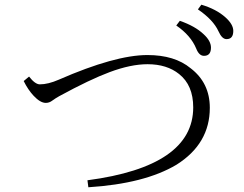

<svg xmlns="http://www.w3.org/2000/svg" viewBox="-20 -852 1040 819"><path d="M104 -525.4Q129.9 -492.2 149.9 -492.2Q185.1 -492.2 231 -512.2Q471.2 -617.2 608.9 -617.2Q725.1 -617.2 793 -561Q875 -498.5 875 -392.1Q875 -238.8 732.9 -149.4Q597.2 -68.4 356.9 -53.2L353 -83Q804.2 -142.6 804.2 -394Q804.2 -488.3 744.1 -536.1Q691.9 -578.1 609.4 -578.1Q538.1 -578.1 447.8 -544.4Q363.8 -513.2 232.9 -441.9Q217.8 -433.6 203.1 -422.9Q190.4 -413.1 175.3 -413.1Q151.9 -413.1 123.5 -443.4Q99.6 -468.8 81.1 -506.3ZM747.1 -763.2Q812 -740.7 848.1 -706.5Q879.9 -677.7 879.9 -648.9Q879.9 -613.8 850.1 -613.8Q829.1 -613.8 816.9 -645Q793.5 -701.2 731.9 -743.2ZM838.9 -832Q902.8 -813 941.9 -777.8Q975.1 -748 975.1 -720.2Q975.1 -685.1 946.3 -685.1Q926.8 -685.1 912.1 -718.3Q889.6 -767.6 824.2 -812Z"/></svg>

Font: I.MingCP
Style: Regular
Weight: 400
Designer: I.Font Project
Version: Version 8.000; Sep 06, 2022